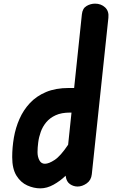

<svg xmlns="http://www.w3.org/2000/svg" viewBox="-20 -1024 640 1054"><path d="M201.5 10Q165.5 10 129.8 -6Q94 -22 70.5 -59.5Q47 -97 47 -161.5Q47 -214.5 56.2 -268.5Q65.5 -322.5 87 -371.2Q108.5 -420 144.2 -458.2Q180 -496.5 232.8 -518.8Q285.5 -541 358 -541H387L429.5 -945.5Q433 -978 455 -991Q477 -1004 502 -1004Q534.5 -1004 556.8 -983.5Q579 -963 575 -926L484 -67.5Q480.5 -34.5 455.8 -17.2Q431 0 406 0Q383.5 0 364.2 -13.2Q345 -26.5 341 -55L340.5 -59.5Q310.5 -30.5 274 -10.2Q237.5 10 201.5 10ZM226.5 -125Q248 -125 280.2 -146.2Q312.5 -167.5 354 -229.5L372.5 -406H364.5Q317.5 -406 285.8 -391.5Q254 -377 234 -353Q214 -329 203.8 -300.2Q193.5 -271.5 189.8 -242.2Q186 -213 186 -188.5Q186 -164 196 -144.5Q206 -125 226.5 -125Z"/></svg>

Font: Edu NSW ACT Hand
Style: Regular
Weight: 400
Designer: Tina and Corey Anderson, Eben Sorkin, Mirko Velimirovic
Foundry: Sorkin Type Co.
Version: Version 2.000